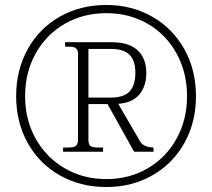

<svg xmlns="http://www.w3.org/2000/svg" viewBox="-20 -743 855 773"><path d="M769 -356Q769 -251 722.5 -167.5Q676 -84 593.5 -37Q511 10 408 10Q304 10 221 -37Q138 -84 91.5 -167.5Q45 -251 45 -356Q45 -461 91.5 -545Q138 -629 221 -676Q304 -723 408 -723Q511 -723 593.5 -675.5Q676 -628 722.5 -544.5Q769 -461 769 -356ZM733 -356Q733 -451 691 -527.5Q649 -604 575 -647Q501 -690 408 -690Q315 -690 240.5 -647Q166 -604 123.5 -527.5Q81 -451 81 -356Q81 -261 123.5 -185Q166 -109 240.5 -65.5Q315 -22 408 -22Q501 -22 575 -65.5Q649 -109 691 -185Q733 -261 733 -356ZM598 -149V-132H520L413 -324H336V-181Q336 -163 343.5 -156Q351 -149 375 -149H395V-132H234V-149H254Q278 -149 286 -156Q294 -163 294 -181V-527Q294 -555 263 -555H242V-573H431Q499 -573 534 -540.5Q569 -508 569 -450Q569 -395 540.5 -362Q512 -329 456 -325L544 -174Q556 -151 598 -149ZM336 -350H425Q478 -350 501.5 -374.5Q525 -399 525 -450Q525 -499 501.5 -522.5Q478 -546 425 -546H336Z"/></svg>

Font: Taviraj ExtraLight
Style: Regular
Weight: 200
Designer: Katatrad Team
Foundry: CadsonDemak
Version: Version 1.030